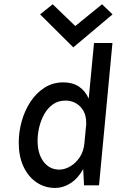

<svg xmlns="http://www.w3.org/2000/svg" viewBox="-20 -890 584 922"><path d="M244 12.5Q194.5 12.5 154.8 -14.8Q115 -42 92.5 -90.8Q70 -139.5 70 -204.5Q70 -257.5 84.5 -308.8Q99 -360 126.8 -402Q154.5 -444 194.2 -469.2Q234 -494.5 284.5 -494.5Q328 -494.5 358.5 -474.5Q389 -454.5 406 -416.5L431.5 -683.5H520L455.5 0H383.5L379.5 -78.5Q355 -33.5 319.2 -10.5Q283.5 12.5 244 12.5ZM264.5 -75.5Q290.5 -75.5 317 -90.8Q343.5 -106 362.8 -134.8Q382 -163.5 385.5 -203.5L393 -283Q394 -288 394 -290.5Q394 -293 394 -297.5Q394.5 -333.5 380.5 -357.8Q366.5 -382 344 -394.5Q321.5 -407 295.5 -407Q259.5 -407 234 -388.8Q208.5 -370.5 192.2 -341.2Q176 -312 168.2 -278.5Q160.5 -245 160.5 -215Q160.5 -151 189.5 -113.2Q218.5 -75.5 264.5 -75.5ZM470 -869.5 520.5 -821 332 -662.5 172.5 -821 233 -869.5 341.5 -765Z"/></svg>

Font: Karla Medium
Style: Italic
Weight: 500
Italic angle: -8°
Designer: Jonathan Pinhorn
Version: Version 2.001